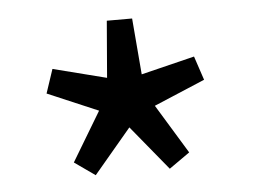

<svg xmlns="http://www.w3.org/2000/svg" viewBox="-35 -837 537 408"><g transform="rotate(-5 233.5 -633.5)"><path d="M154 -471 110 -502 173 -607 65 -653 82 -704 196 -675 206 -796H260L270 -676L384 -704L401 -653L292 -607L356 -502L312 -471L234 -566Z"/></g></svg>

Font: Noto Sans SC Thin
Style: Regular
Weight: 400
Version: Version 2.004-H2;hotconv 1.0.118;makeotfexe 2.5.65603